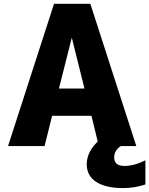

<svg xmlns="http://www.w3.org/2000/svg" viewBox="-20 -752 770 991"><path d="M284.2 -294.9H416L350.6 -557.6ZM616.2 218.8Q525.4 218.8 476.6 187Q427.7 155.3 427.7 95.7Q427.7 33.2 484.4 -21.5L452.1 -154.3H249L210 2H21.5L258.8 -732.4H446.3L683.6 2H603.5Q569.3 24.4 569.3 60.5Q569.3 104.5 623 104.5Q672.9 104.5 730.5 75.2V200.2Q672.9 218.8 616.2 218.8Z"/></svg>

Font: Gen Shin Gothic Heavy
Style: Bold
Weight: 900
Designer: [Source Han Sans]
Ryoko NISHIZUKA  (kana & ideographs); Paul D. Hunt (Latin, Greek & Cyrillic); Wenlong ZHANG  (bopomofo
Version: Version 1.002.20150607